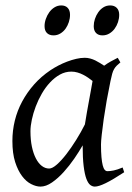

<svg xmlns="http://www.w3.org/2000/svg" viewBox="-20 -671 490 711"><path d="M294.4 -210.4Q297.9 -232.4 302 -256.1Q306.2 -279.8 310.3 -301.8Q314.5 -323.7 317.6 -342Q320.8 -360.4 322.8 -371.1Q315.4 -377 306.6 -383.1Q297.9 -389.2 287.8 -394.3Q277.8 -399.4 266.8 -402.6Q255.9 -405.8 244.1 -405.8Q221.7 -405.8 201.9 -394.8Q182.1 -383.8 165.3 -365.7Q148.4 -347.7 135 -324.5Q121.6 -301.3 112.3 -276.6Q103 -252 97.9 -228Q92.8 -204.1 92.8 -185.1Q92.8 -153.3 98.1 -127.9Q103.5 -102.5 112.8 -84.5Q122.1 -66.4 134.8 -56.6Q147.5 -46.9 162.1 -46.9Q173.8 -46.9 190.7 -61.8Q207.5 -76.7 225.8 -100.3Q244.1 -124 262.2 -153.1Q280.3 -182.1 294.4 -210.4ZM439.9 -33.2Q397.5 -5.4 371.3 7.3Q345.2 20 331.1 20Q322.3 20 314.2 13.9Q306.2 7.8 299.8 -9Q293.5 -25.9 289.8 -55.7Q286.1 -85.4 286.1 -132.8Q273.4 -110.4 255.1 -83.7Q236.8 -57.1 215.8 -33.9Q194.8 -10.7 172.6 4.6Q150.4 20 129.9 20Q113.8 20 95.5 10.7Q77.1 1.5 61.8 -18.8Q46.4 -39.1 36.1 -71Q25.9 -103 25.9 -148.9Q25.9 -187.5 34.9 -224.4Q43.9 -261.2 62 -294.9Q80.1 -328.6 106.2 -358.2Q132.3 -387.7 167 -411.1Q180.2 -419.9 196 -428.2Q211.9 -436.5 228.8 -442.9Q245.6 -449.2 262.2 -453.1Q278.8 -457 293.9 -457Q304.2 -457 314 -454.3Q323.7 -451.7 332.8 -447.3Q341.8 -442.9 350.1 -437.7Q358.4 -432.6 365.7 -427.7Q377 -436 389.6 -443.1Q402.3 -450.2 416 -457L425.8 -439.9Q417.5 -433.1 412.1 -427.7Q406.7 -422.4 402.6 -415.3Q398.4 -408.2 395.5 -397.9Q392.6 -387.7 389.2 -371.1Q381.8 -335.9 375.2 -299.1Q368.7 -262.2 364 -229.5Q359.4 -196.8 356.7 -171.9Q354 -147 354 -136.2Q354 -108.4 355.7 -89.4Q357.4 -70.3 360.4 -58.8Q363.3 -47.4 367.7 -42.2Q372.1 -37.1 377.9 -37.1Q387.7 -37.1 401.1 -39.8Q414.6 -42.5 434.1 -50.8ZM239.3 -616.2Q239.3 -602.5 234.9 -589.1Q230.5 -575.7 222.7 -564.7Q214.8 -553.7 203.4 -546.9Q191.9 -540 178.2 -540Q162.6 -540 153.8 -548.8Q145 -557.6 145 -574.2Q145 -587.4 149.7 -600.8Q154.3 -614.3 162.4 -625.5Q170.4 -636.7 181.9 -643.8Q193.4 -650.9 207 -650.9Q222.2 -650.9 230.7 -641.8Q239.3 -632.8 239.3 -616.2ZM421.4 -616.2Q421.4 -602.5 417 -589.1Q412.6 -575.7 404.5 -564.7Q396.5 -553.7 385 -546.9Q373.5 -540 359.4 -540Q344.2 -540 335.7 -548.8Q327.1 -557.6 327.1 -574.2Q327.1 -587.4 331.5 -600.8Q335.9 -614.3 343.8 -625.5Q351.6 -636.7 362.8 -643.8Q374 -650.9 388.2 -650.9Q403.3 -650.9 412.4 -641.8Q421.4 -632.8 421.4 -616.2Z"/></svg>

Font: Gentium Plus Am
Style: Italic
Weight: 400
Italic angle: -8°
Designer: J. Victor Gaultney, Annie Olsen, Iska Routamaa, Becca Hirsbrunner
Foundry: SIL International
Version: Version 5.000